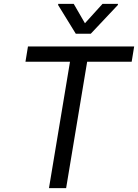

<svg xmlns="http://www.w3.org/2000/svg" viewBox="-20 -966 709 986"><path d="M110.8 -649.1H339.5L231.5 0H319.6L427.6 -649.1H656.2L669 -727.3H123.6ZM278.4 -940.3 369.3 -792.6H446L585.2 -940.3L585.9 -946H506.4L416.2 -846.6L358.7 -946H279.1Z"/></svg>

Font: Magic Ui Pro
Style: Italic
Weight: 400
Italic angle: -9.39999°
Designer: Stefan Endress, Andreas Faust
Version: Version 1.000;FEAKit 1.0